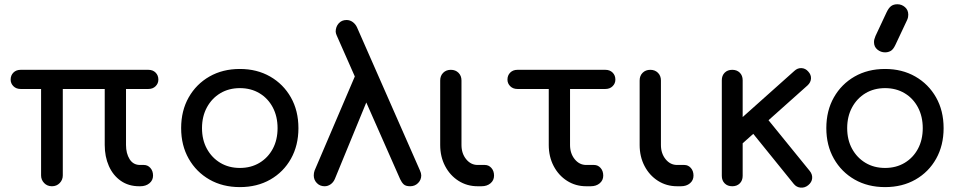

<svg xmlns="http://www.w3.org/2000/svg" viewBox="-20 -875 4515 902"><path d="M224 0Q202 0 187.5 -15Q173 -30 173 -51V-457H77Q56 -457 43 -470Q30 -483 30 -501Q30 -521 43 -534Q56 -547 77 -547H677Q698 -547 711 -534Q724 -521 724 -501Q724 -483 711 -470Q698 -457 677 -457H572V-194Q572 -154 589 -127Q606 -100 638 -100H656Q674 -100 686.5 -86Q699 -72 699 -50Q699 -28 682 -14Q665 0 639 0H634Q584 0 547.5 -25.5Q511 -51 491.5 -95Q472 -139 472 -194V-457H275V-51Q275 -30 260.5 -15Q246 0 224 0Z M1107 4Q1026 4 964 -31.5Q902 -67 866.5 -129.5Q831 -192 831 -273Q831 -355 866.5 -417.5Q902 -480 964 -515.5Q1026 -551 1107 -551Q1187 -551 1249 -515.5Q1311 -480 1346.5 -417.5Q1382 -355 1382 -273Q1382 -192 1347 -129.5Q1312 -67 1250 -31.5Q1188 4 1107 4ZM1107 -86Q1159 -86 1199 -110Q1239 -134 1261.5 -176Q1284 -218 1284 -273Q1284 -328 1261.5 -370.5Q1239 -413 1199 -437Q1159 -461 1107 -461Q1055 -461 1015 -437Q975 -413 952 -370.5Q929 -328 929 -273Q929 -218 952 -176Q975 -134 1015 -110Q1055 -86 1107 -86Z M1907 0Q1886 0 1876.5 -9Q1867 -18 1860 -33L1562 -708Q1560 -713 1558.5 -717.5Q1557 -722 1557 -726Q1557 -749 1571 -765Q1585 -781 1608 -781Q1624 -781 1637 -771.5Q1650 -762 1657 -747L1953 -74Q1959 -61 1959 -51Q1959 -30 1944 -15Q1929 0 1907 0ZM1505 0Q1483 0 1468.5 -15Q1454 -30 1454 -51Q1454 -63 1458 -74L1691 -619L1738 -484L1553 -34Q1546 -18 1533 -9Q1520 0 1505 0Z M2224 0Q2174 0 2134 -25.5Q2094 -51 2071 -95Q2048 -139 2048 -194V-497Q2048 -519 2062 -533Q2076 -547 2098 -547Q2120 -547 2134 -533Q2148 -519 2148 -497V-194Q2148 -154 2170 -127Q2192 -100 2224 -100H2258Q2276 -100 2288.5 -86Q2301 -72 2301 -50Q2301 -28 2284.5 -14Q2268 0 2242 0Z M2734 0Q2684 0 2644 -25.5Q2604 -51 2581 -95Q2558 -139 2558 -194V-457H2411Q2390 -457 2377 -470Q2364 -483 2364 -501Q2364 -521 2377 -534Q2390 -547 2411 -547H2824Q2845 -547 2858 -534Q2871 -521 2871 -501Q2871 -483 2858 -470Q2845 -457 2824 -457H2658V-194Q2658 -154 2680 -127Q2702 -100 2734 -100H2771Q2789 -100 2801.5 -86Q2814 -72 2814 -50Q2814 -28 2797.5 -14Q2781 0 2755 0Z M3161 0Q3111 0 3071 -25.5Q3031 -51 3008 -95Q2985 -139 2985 -194V-497Q2985 -519 2999 -533Q3013 -547 3035 -547Q3057 -547 3071 -533Q3085 -519 3085 -497V-194Q3085 -154 3107 -127Q3129 -100 3161 -100H3195Q3213 -100 3225.5 -86Q3238 -72 3238 -50Q3238 -28 3221.5 -14Q3205 0 3179 0Z M3467 -200 3405 -268 3712 -542Q3727 -556 3745.5 -555Q3764 -554 3777 -539Q3791 -524 3790 -506Q3789 -488 3774 -474ZM3420 0Q3398 0 3384.5 -13.5Q3371 -27 3371 -49V-498Q3371 -520 3384.5 -533.5Q3398 -547 3420 -547Q3442 -547 3455.5 -533.5Q3469 -520 3469 -498V-49Q3469 -27 3455.5 -13.5Q3442 0 3420 0ZM3777 -5Q3761 8 3741.5 6.5Q3722 5 3709 -11L3506 -262L3576 -328L3784 -72Q3797 -56 3795.5 -37.5Q3794 -19 3777 -5Z M4138 4Q4057 4 3995 -31.5Q3933 -67 3897.5 -129.5Q3862 -192 3862 -273Q3862 -355 3897.5 -417.5Q3933 -480 3995 -515.5Q4057 -551 4138 -551Q4218 -551 4280 -515.5Q4342 -480 4377.5 -417.5Q4413 -355 4413 -273Q4413 -192 4378 -129.5Q4343 -67 4281 -31.5Q4219 4 4138 4ZM4138 -86Q4190 -86 4230 -110Q4270 -134 4292.5 -176Q4315 -218 4315 -273Q4315 -328 4292.5 -370.5Q4270 -413 4230 -437Q4190 -461 4138 -461Q4086 -461 4046 -437Q4006 -413 3983 -370.5Q3960 -328 3960 -273Q3960 -218 3983 -176Q4006 -134 4046 -110Q4086 -86 4138 -86ZM4138 -629Q4118 -629 4102 -642Q4086 -655 4086 -677Q4086 -684 4087.5 -690Q4089 -696 4093 -706L4145 -817Q4155 -838 4166.5 -846.5Q4178 -855 4196 -855Q4216 -855 4231.5 -841.5Q4247 -828 4247 -806Q4247 -801 4246 -795Q4245 -789 4242 -782L4186 -663Q4176 -642 4164 -635.5Q4152 -629 4138 -629Z"/></svg>

Font: Comfortaa
Style: Bold
Weight: 700
Designer: Johan Aakerlund
Foundry: Johan Aakerlund
Version: Version 3.104; ttfautohint (v1.8.1.43-b0c9)